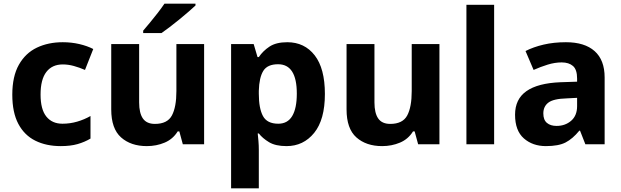

<svg xmlns="http://www.w3.org/2000/svg" viewBox="-20 -786 3385 1046"><path d="M311 10Q232 10 172.5 -19.5Q113 -49 80 -111Q47 -173 47 -270Q47 -370 83 -433.5Q119 -497 181 -526.5Q243 -556 322 -556Q369 -556 412 -546Q455 -536 488 -519L443 -405Q413 -418 382.5 -426.5Q352 -435 322 -435Q264 -435 232.5 -394Q201 -353 201 -271Q201 -190 232.5 -151Q264 -112 320 -112Q362 -112 401 -123.5Q440 -135 473 -154V-31Q441 -12 402.5 -1Q364 10 311 10Z M1092 -546V0H976L957 -70H948Q922 -28 877 -9Q832 10 780 10Q693 10 639.5 -37.5Q586 -85 586 -190V-546H738V-228Q738 -170 758.5 -140.5Q779 -111 824 -111Q892 -111 916.5 -157Q941 -203 941 -290V-546ZM1045 -756Q1030 -742 1007 -722Q984 -702 957 -680Q930 -658 904.5 -638.5Q879 -619 860 -606H760V-619Q776 -638 797.5 -663.5Q819 -689 840 -716.5Q861 -744 876 -766H1045Z M1545 -556Q1639 -556 1694.5 -484.5Q1750 -413 1750 -274Q1750 -134 1691.5 -62Q1633 10 1541 10Q1481 10 1445.5 -11.5Q1410 -33 1390 -59H1384Q1386 -41 1388 -17.5Q1390 6 1390 31V240H1239V-546H1362L1383 -475H1390Q1412 -508 1448 -532Q1484 -556 1545 -556ZM1495 -436Q1437 -436 1414.5 -400Q1392 -364 1390 -291V-275Q1390 -196 1412.5 -154Q1435 -112 1496 -112Q1547 -112 1572 -154Q1597 -196 1597 -276Q1597 -436 1495 -436Z M2374 -546V0H2258L2239 -70H2230Q2204 -28 2159 -9Q2114 10 2062 10Q1975 10 1921.5 -37.5Q1868 -85 1868 -190V-546H2020V-228Q2020 -170 2040.5 -140.5Q2061 -111 2106 -111Q2174 -111 2198.5 -157Q2223 -203 2223 -290V-546Z M2672 0H2521V-760H2672Z M3063 -556Q3165 -556 3219.5 -507.5Q3274 -459 3274 -364V0H3169L3140 -74H3136Q3100 -30 3061.5 -10Q3023 10 2954 10Q2882 10 2834 -32Q2786 -74 2786 -161Q2786 -246 2848 -289.5Q2910 -333 3033 -338L3124 -341V-358Q3124 -407 3101.5 -426.5Q3079 -446 3040 -446Q3003 -446 2964 -434Q2925 -422 2887 -405L2843 -508Q2886 -530 2941.5 -543Q2997 -556 3063 -556ZM3067 -250Q2995 -248 2967.5 -227Q2940 -206 2940 -168Q2940 -133 2959.5 -116.5Q2979 -100 3012 -100Q3059 -100 3091.5 -128Q3124 -156 3124 -208V-253Z"/></svg>

Font: Noto Sans Meetei Mayek
Style: Bold
Weight: 700
Designer: Monotype Design Team and Neelakash Kshetrimayum
Foundry: Monotype Imaging Inc.
Version: Version 2.002; ttfautohint (v1.8.4.7-5d5b)